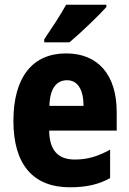

<svg xmlns="http://www.w3.org/2000/svg" viewBox="-20 -786 550 816"><path d="M432 -756V-766H261C237 -722 201 -668 168 -619V-606H275C325 -648 400 -720 432 -756ZM261 -559C119 -559 37 -459 37 -272C37 -89 119 10 277 10C347 10 399 -2 448 -29V-150C395 -121 352 -108 298 -108C225 -108 190 -149 189 -231H476V-309C476 -468 397 -559 261 -559ZM265 -445C310 -445 335 -405 335 -336H190C192 -413 222 -445 265 -445Z"/></svg>

Font: Noto Sans Lao Looped Condensed ExtraBold
Style: Regular
Weight: 800
Width: 3
Designer: Mark Frömberg, Ben Mitchell
Foundry: The Fontpad Ltd
Version: Version 1.002